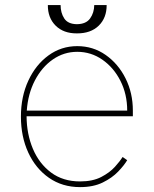

<svg xmlns="http://www.w3.org/2000/svg" viewBox="-20 -739 617 770"><path d="M301.1 11.4Q229.8 11.4 176.3 -25.9Q122.9 -63.2 93.4 -127.1Q63.9 -191.1 63.9 -271.3Q63.9 -351.6 93.6 -415.5Q123.2 -479.4 174.4 -516.7Q225.5 -554 289.8 -554Q353.3 -554 403.8 -518.6Q454.2 -483.3 483.5 -424.7Q512.8 -366.1 512.8 -295.5V-272.7H86.6Q87 -201.3 112 -142Q137.1 -82.7 184.8 -47.1Q232.6 -11.4 301.1 -11.4Q351.6 -11.4 385.8 -29.1Q420.1 -46.9 440.9 -70Q461.6 -93 471.6 -109.4L490.1 -96.6Q478 -76 453.8 -50.8Q429.7 -25.6 392 -7.1Q354.4 11.4 301.1 11.4ZM87.4 -295.5H490.1Q490.1 -361.2 463.1 -414.6Q436.1 -468 390.6 -499.6Q345.2 -531.2 289.8 -531.2Q236.2 -531.2 191.9 -500.5Q147.7 -469.8 120 -416.5Q92.3 -363.3 87.4 -295.5ZM358 -718.7H407.7Q408 -667.6 376.1 -636.2Q344.1 -604.8 288.4 -605.1Q234.7 -604.8 203.1 -636.2Q171.5 -667.6 171.9 -718.7H223Q223 -687.5 237.7 -665Q252.5 -642.4 288.4 -642Q325.3 -642.4 341.4 -665.1Q357.6 -687.9 358 -718.7Z"/></svg>

Font: Inter UI Thin
Style: Regular
Weight: 100
Designer: Rasmus Andersson
Foundry: rsms
Version: 3.2;8d6f07862